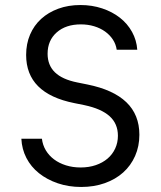

<svg xmlns="http://www.w3.org/2000/svg" viewBox="-20 -730 640 764"><path d="M65 -178Q67 -136.4 85.1 -101.3Q103.2 -66.2 135.2 -40.7Q167.2 -15.2 210.1 -0.6Q253 14 303 14Q354.2 14 397 -1.2Q439.8 -16.4 470.2 -43.7Q500.6 -71 517.6 -109.4Q534.6 -147.8 534.6 -193.8Q534.6 -273.4 482.8 -323.2Q431 -373 327.8 -393.8L287.2 -402Q227.6 -414 198.5 -442.3Q169.4 -470.6 169.4 -516.2Q169.4 -569 205.6 -601Q241.8 -633 301.8 -633Q330 -633 354.7 -625.5Q379.4 -618 398.2 -604.5Q417 -591 429.1 -572.6Q441.2 -554.2 444.4 -532H526.2Q523.6 -570 505.5 -602.9Q487.4 -635.8 457.1 -659.5Q426.8 -683.2 386.5 -696.6Q346.2 -710 299.8 -710Q251.8 -710 212 -695.4Q172.2 -680.8 143.7 -654.8Q115.2 -628.8 99.6 -592.2Q84 -555.6 84 -511.2Q84 -434.6 131.8 -386.8Q179.6 -339 275.4 -319.8L316 -311.6Q383 -297.4 416.1 -267.6Q449.2 -237.8 449.2 -189.8Q449.2 -162.4 438.3 -138.9Q427.4 -115.4 407.8 -98.8Q388.2 -82.2 361 -72.9Q333.8 -63.6 300.8 -63.6Q269.4 -63.6 242.4 -72.1Q215.4 -80.6 195.1 -95.8Q174.8 -111 162.3 -131.9Q149.8 -152.8 146.8 -178Z"/></svg>

Font: CommitMonoV142 ExtLt
Style: Regular
Weight: 200
Monospace: yes
Designer: Eigil Nikolajsen
Foundry: Eigil Nikolajsen
Version: Version 1.142